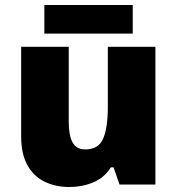

<svg xmlns="http://www.w3.org/2000/svg" viewBox="-20 -741 710 771"><path d="M604 -553V0H460L436 -69H425Q399 -27 354 -8.5Q309 10 258 10Q204 10 160 -11Q116 -32 90.5 -77Q65 -122 65 -193V-553H256V-251Q256 -197 271.5 -169Q287 -141 322 -141Q376 -141 394.5 -185Q413 -229 413 -311V-553ZM513 -721V-606H158V-721Z"/></svg>

Font: Noto Sans Oriya Blk
Style: Regular
Weight: 900
Designer: Amélie Bonet and Sol Matas
Foundry: Google LLC
Version: Version 2.006; ttfautohint (v1.8.4.7-5d5b)